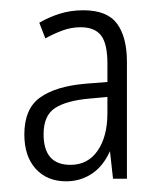

<svg xmlns="http://www.w3.org/2000/svg" viewBox="-20 -742 317 370"><path d="M140.6 -722.2Q186.5 -722.2 205.6 -696.3Q224.6 -670.4 224.6 -623V-397.5H197.8L191.9 -450.7Q178.7 -421.4 156.7 -407Q134.8 -392.6 107.4 -392.6Q70.8 -392.6 48.8 -416.7Q26.9 -440.9 26.9 -482.9Q26.9 -532.2 57.1 -554Q87.4 -575.7 144 -580.6L187 -584V-619.6Q187 -657.7 174.8 -673.6Q162.6 -689.5 135.3 -689.5Q117.2 -689.5 100.1 -683.1Q83 -676.8 67.4 -668L55.7 -698.2Q74.2 -709 95.2 -715.6Q116.2 -722.2 140.6 -722.2ZM187 -555.2 154.3 -552.2Q108.4 -548.3 86.2 -533.9Q64 -519.5 64 -483.4Q64 -424.3 115.7 -424.3Q149.4 -424.3 168.2 -451.7Q187 -479 187 -523.9Z"/></svg>

Font: Open Sans Condensed Light
Style: Regular
Weight: 300
Width: 3
Designer: Monotype Design Team
Foundry: Monotype Imaging Inc.
Version: Version 3.003; ttfautohint (v1.8.4)